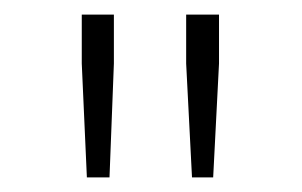

<svg xmlns="http://www.w3.org/2000/svg" viewBox="-20 -783 414 263"><path d="M99 -540 92 -696V-763H136V-696L130 -540ZM243 -540 235 -696V-763H280V-696L272 -540Z"/></svg>

Font: Source Han Sans SC ExtraLight
Style: Regular
Weight: 250
Designer: Ryoko NISHIZUKA 西塚涼子 (kana, bopomofo & ideographs); Paul D. Hunt (Latin, Greek & Cyrillic); Sandoll Communications 산돌커뮤니
Foundry: Adobe
Version: Version 2.004;hotconv 1.0.118;makeotfexe 2.5.65603